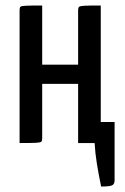

<svg xmlns="http://www.w3.org/2000/svg" viewBox="-20 -520 455 698"><path d="M347.6 158.1Q338.7 115.2 332.3 75.7Q325.9 36.2 324 0H264V-215H133.4V-16.5Q133.4 -8.2 130.1 -4.9Q126.7 -1.6 109.8 -0.8Q93 0 51.2 0V-483.5Q51.2 -491.8 54.1 -495.1Q57 -498.4 74.4 -499.2Q91.8 -500 133.4 -500V-285H264V-483.5Q264 -491.8 267.5 -495.1Q271 -498.4 288.4 -499.2Q305.8 -500 346.3 -500V-76.5H396.6V135.2Q396.6 150.4 386.4 154.3Q376.2 158.1 347.6 158.1Z"/></svg>

Font: Yanone Kaffeesatz ExtraLight
Style: Regular
Weight: 200
Designer: Yanone (Cyrillic: Daniel Pouzeot, Huerta Tipografica, and Cyreal)
Foundry: Yanone
Version: Version 2.003